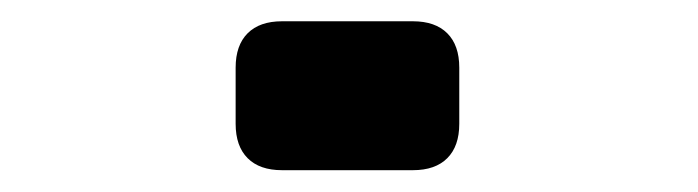

<svg xmlns="http://www.w3.org/2000/svg" viewBox="-20 -156 640 176"><path d="M196 -42.5V-94Q196 -114.5 207 -125.5Q218 -136.5 238.5 -136.5H358.5Q379 -136.5 390 -125.5Q401 -114.5 401 -94V-42.5Q401 -22 390 -11Q379 0 358.5 0H238.5Q218 0 207 -11Q196 -22 196 -42.5Z"/></svg>

Font: JuliaMono
Style: Bold Italic
Weight: 700
Italic angle: -9°
Monospace: yes
Designer: cormullion
Foundry: corm
Version: Version 0.057; ttfautohint (v1.8.4)